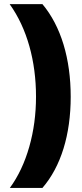

<svg xmlns="http://www.w3.org/2000/svg" viewBox="-20 -754 399 932"><path d="M323.2 -284.2C323.2 -468.3 276.4 -626 186 -733.9H26.9C111.3 -616.2 154.8 -457.5 154.8 -285.2C154.8 -199.7 144 -118.2 122.1 -41.5C100.1 35.6 68.8 102.1 27.8 158.2H186C275.9 54.2 323.2 -100.1 323.2 -284.2Z"/></svg>

Font: Sahel Black
Style: Bold
Weight: 900
Foundry: Saber Rastikerdar (saber.rastikerdar@gmail.com)
Version: Version 3.4.0